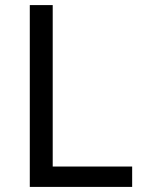

<svg xmlns="http://www.w3.org/2000/svg" viewBox="-20 -734 564 754"><path d="M97 0V-714H187V-80H499V0Z"/></svg>

Font: Noto Sans Armenian
Style: Regular
Weight: 400
Designer: Monotype Design Team
Foundry: Monotype Imaging Inc.
Version: Version 2.007